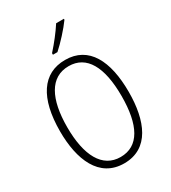

<svg xmlns="http://www.w3.org/2000/svg" viewBox="-227 -1060 1051 1182"><g transform="rotate(-30 299.0 -468.5)"><path d="M422 -940V-947H367C336 -899 296 -848 253 -800V-789H285C329 -828 389 -894 422 -940ZM543 -358C543 -578 469 -724 301 -724C141 -724 55 -594 55 -358C55 -158 122 10 300 10C477 10 543 -153 543 -358ZM106 -358C106 -558 169 -680 301 -680C428 -680 492 -565 492 -358C492 -152 430 -35 300 -35C171 -35 106 -157 106 -358Z"/></g></svg>

Font: Noto Sans Armenian Condensed ExtraLight
Style: Regular
Weight: 200
Width: 3
Designer: Monotype Design Team
Foundry: Monotype Imaging Inc.
Version: Version 2.008